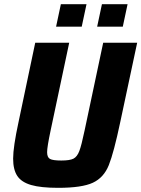

<svg xmlns="http://www.w3.org/2000/svg" viewBox="-20 -893 678 921"><path d="M43 -132Q43 -188 69 -308L149 -688H312L223 -268Q206 -188 206 -163Q206 -138 220 -130.5Q234 -123 274 -123Q315 -123 332.5 -132Q350 -141 360.5 -168.5Q371 -196 386 -268L475 -688H638L557 -308Q526 -161 502 -101Q478 -41 425.5 -16.5Q373 8 259 8Q176 8 129.5 -5.5Q83 -19 63 -49Q43 -79 43 -132ZM249 -765 272 -873H395L372 -765ZM446 -765 469 -873H592L569 -765Z"/></svg>

Font: Saira Semi Condensed
Style: Bold Italic
Weight: 700
Width: 4
Italic angle: -12°
Designer: Hector Gatti with collaboration of the Omnibus-Type team
Foundry: Omnibus-Type
Version: Version 1.001; ttfautohint (v1.8)